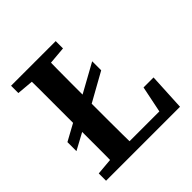

<svg xmlns="http://www.w3.org/2000/svg" viewBox="-175 -806 949 949"><g transform="rotate(-45 299.0 -332.0)"><path d="M407 -466V-403L206 -291V-355ZM186 -351V-287L38 -207V-270ZM38 0V-51L174 -63H187V0ZM123 0Q125 -52 125 -102.5Q125 -153 125 -203Q125 -253 125 -300V-355Q125 -407 125 -458.5Q125 -510 125 -562Q125 -614 123 -664H259Q258 -613 257.5 -561.5Q257 -510 257 -458.5Q257 -407 257 -355V-294Q257 -250 257 -201Q257 -152 257.5 -101.5Q258 -51 259 0ZM192 0V-56H497L460 -24L495 -195H565L555 0ZM38 -613V-664H350V-613L210 -601H174Z"/></g></svg>

Font: Source Serif 4 18pt SemiBold
Style: Regular
Weight: 600
Designer: Frank Grießhammer
Foundry: Adobe Systems Incorporated
Version: Version 4.004;hotconv 1.0.116;makeotfexe 2.5.65601